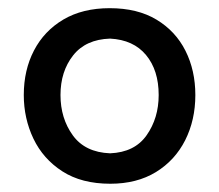

<svg xmlns="http://www.w3.org/2000/svg" viewBox="-20 -801 530 465"><path d="M247.1 -356Q177.7 -356 131.1 -386Q84.5 -416 61 -465.1Q37.6 -514.2 37.6 -570.8Q37.6 -631.3 62.3 -678.7Q86.9 -726.1 133.5 -753.7Q180.2 -781.2 245.6 -781.2Q313 -781.2 359.1 -753.4Q405.3 -725.6 429.2 -678Q453.1 -630.4 453.1 -570.8Q453.1 -510.3 428.5 -461.4Q403.8 -412.6 357.7 -384.3Q311.5 -356 247.1 -356ZM246.6 -429.7Q306.2 -432.1 335.2 -473.6Q364.3 -515.1 364.3 -570.8Q364.3 -630.9 333.7 -667.7Q303.2 -704.6 246.6 -707.5Q187.5 -705.6 157 -666.7Q126.5 -627.9 126.5 -570.8Q126.5 -514.6 156.2 -473.4Q186 -432.1 246.6 -429.7Z"/></svg>

Font: Pinar DS4-Medium
Style: Regular
Weight: 500
Designer: Amin Abedi
Version: Version 2.000